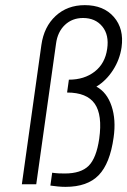

<svg xmlns="http://www.w3.org/2000/svg" viewBox="-20 -717 495 747"><path d="M65 0H121L198 -547Q204 -593 232.5 -620Q261 -647 303 -647Q351 -647 378 -614Q405 -581 397 -527Q389 -470 348.5 -438.5Q308 -407 248 -407L241 -357Q318 -357 348.5 -313.5Q379 -270 366 -177Q355 -102 325 -72Q295 -42 232 -42Q221 -42 209 -42.5Q197 -43 183 -45L176 5Q190 7 205 8.5Q220 10 235 10Q320 10 364 -35.5Q408 -81 422 -182Q432 -251 414 -304.5Q396 -358 355 -380Q393 -403 419.5 -444Q446 -485 453 -533Q463 -605 423 -651Q383 -697 310 -697Q242 -697 196.5 -655Q151 -613 141 -542Z"/></svg>

Font: Secuela ExtLt
Style: Italic
Weight: 200
Italic angle: -8°
Designer: Fernando Haro
Foundry: deFharo
Version: Version 1.704